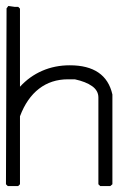

<svg xmlns="http://www.w3.org/2000/svg" viewBox="-23 -624 471 644"><path d="M5 -604 26 -601H38L44 -595V-333Q76 -368 118.5 -386.5Q161 -405 211 -405Q332 -405 354 -307V-6L347 0H313L307 -6V-297Q307 -320 286 -335Q265 -350 228 -358H205Q149 -358 108 -326.5Q67 -295 44 -234V-6L38 0H3L-3 -6L-1 -596Z"/></svg>

Font: Ekushey Kolom
Style: Regular
Weight: 400
Designer: Al Mamun Sumon
Foundry: Al Mamun Sumon
Version: Version 1.0